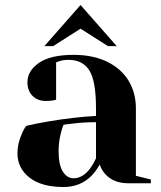

<svg xmlns="http://www.w3.org/2000/svg" viewBox="-20 -735 645 770"><path d="M50 -120Q50 -159 67 -197Q74 -215 85 -230Q126 -240 174 -248Q282 -266 365 -270V-300Q365 -411 338 -453Q311 -495 255 -495Q234 -495 219 -490L205 -485V-335L192 -332Q176 -330 165 -330Q131 -330 110.5 -350.5Q90 -371 90 -405Q90 -451 136.5 -483Q183 -515 275 -515Q353 -515 409.5 -487.5Q466 -460 495.5 -411.5Q525 -363 525 -300V-30L585 -15V0H495Q435 0 402 -37Q388 -52 380 -75Q366 -50 347 -30Q302 15 235 15Q146 15 98 -23Q50 -61 50 -120ZM342 -60Q353 -75 365 -100V-245Q319 -245 277 -240Q246 -236 235 -235Q230 -224 225 -205Q215 -167 215 -130Q215 -74 232 -47Q249 -20 275 -20Q312 -20 342 -60ZM158 -550 303 -715 448 -550H413L303 -620L193 -550Z"/></svg>

Font: Yeseva One
Style: Regular
Weight: 400
Designer: Jovanny Lemonad
Foundry: Jovanny Lemonad
Version: Version 2.000